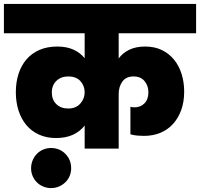

<svg xmlns="http://www.w3.org/2000/svg" viewBox="-34 -760 1023 982"><path d="M399 -118Q376 -88 339.5 -71Q303 -54 252 -54Q204 -54 165.5 -71.5Q127 -89 101 -120Q75 -151 61 -194Q47 -237 47 -288Q47 -340 61 -383Q75 -426 102 -457Q129 -488 168.5 -505Q208 -522 259 -522Q307 -522 342 -506Q377 -490 399 -462V-590H-14V-740H969V-590H573V-461Q594 -490 628 -506Q662 -522 708 -522Q757 -522 794 -504Q831 -486 856.5 -454.5Q882 -423 895 -381Q908 -339 908 -292Q908 -238 892.5 -196Q877 -154 849.5 -124.5Q822 -95 784.5 -80Q747 -65 702 -65Q685 -65 668.5 -66.5Q652 -68 633 -73V-214Q640 -211 653 -211Q685 -211 705 -231.5Q725 -252 725 -288Q725 -321 705.5 -345Q686 -369 649 -369Q611 -369 592 -343Q573 -317 573 -278V0H399ZM227 202Q206 202 187 194Q168 186 154.5 172.5Q141 159 133 140.5Q125 122 125 101Q125 79 133 60Q141 41 154.5 27Q168 13 187 5Q206 -3 227 -3Q271 -3 300.5 27Q330 57 330 101Q330 122 322 140.5Q314 159 300 172.5Q286 186 267.5 194Q249 202 227 202ZM315 -205Q354 -205 376.5 -230Q399 -255 399 -288Q399 -321 377.5 -345Q356 -369 315 -369Q278 -369 254.5 -346.5Q231 -324 231 -287Q231 -250 254 -227.5Q277 -205 315 -205Z"/></svg>

Font: SVN-Poppins ExtraBold
Style: Regular
Weight: 800
Designer: Ninad Kale (Devanagari), Jonny Pinhorn (Latin)
Foundry: Indian Type Foundry
Version: Version 3.002 2017; ttfautohint (v1.8.3)